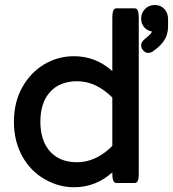

<svg xmlns="http://www.w3.org/2000/svg" viewBox="-20 -748 709 787"><path d="M295.9 -415Q225.6 -415 185.5 -371.3Q145.5 -327.6 145.5 -249Q145.5 -166.5 189.9 -122.1Q229 -83 295.9 -83Q354 -83 407.7 -121.6Q424.8 -134.3 440.4 -149.9V-348.1Q411.1 -378.4 374 -396.7Q336.9 -415 295.9 -415ZM558.6 -562.5Q558.6 -576.7 574.7 -588.9Q591.3 -602.1 598.1 -610.4Q601.1 -613.8 602.5 -619.1Q585.9 -621.6 573.7 -633.3Q558.6 -648.9 558.6 -671.9Q558.6 -695.3 574.7 -711.4Q590.8 -727.5 614.3 -727.5Q638.7 -727.5 653.8 -711.2Q668.9 -694.8 668.9 -669.9V-639.6Q668.9 -607.9 654.3 -584.5Q640.6 -561.5 608.9 -539.1Q599.6 -531.2 586.9 -531.2Q576.2 -531.2 567.4 -540.8Q558.6 -550.3 558.6 -562.5ZM283.2 -517.6Q372.6 -517.6 440.4 -456.5V-672.9Q440.4 -697.3 445.3 -706.1Q449.2 -713.9 457 -713.9H532.2Q537.6 -713.9 541.5 -710Q545.4 -706.1 547.1 -697Q548.8 -688 548.8 -672.9V-39.1Q548.8 -23.9 547.6 -17.3Q546.4 -10.7 545.2 -7.6Q543.9 -4.4 540.8 -1.2Q537.6 2 532.2 2H457Q450.2 2 445.8 -4.9Q440.4 -12.7 440.4 -39.1V-41.5Q372.6 19.5 283.2 19.5Q221.2 19.5 164.6 -12.7Q106 -45.4 71.3 -107.4Q37.1 -169.4 37.1 -249Q37.1 -330.6 72.3 -392.1Q106.9 -452.6 162.6 -485.1Q218.3 -517.6 283.2 -517.6Z"/></svg>

Font: YuPearl-SemiBold
Style: SemiBold
Weight: 600
Designer: Max Yao
Foundry: Max-Everyday
Version: Version 1.011; ttfautohint (v1.8.3)